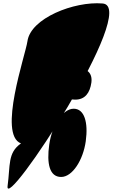

<svg xmlns="http://www.w3.org/2000/svg" viewBox="-20 -1117 751 1162"><path d="M146 -867C134 -783 -34 -303 107 -249C25 -192 43 -116 26 8C2 182 833 -1082 600 -1096C429 -1110 165 -1007 146 -867ZM278 -242C262 -128 279 -46 350 -46C418 -46 483 -148 499 -262C515 -378 490 -459 426 -459C360 -459 294 -358 278 -242ZM342 -601C333 -539 377 -514 435 -514C495 -514 524 -555 533 -617C541 -677 505 -705 444 -705C384 -705 350 -661 342 -601Z"/></svg>

Font: Chaingun
Style: Ita
Weight: 400
Version: Version 0.91